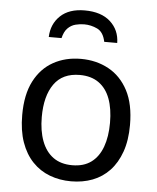

<svg xmlns="http://www.w3.org/2000/svg" viewBox="-54 -812 709 869"><g transform="rotate(5 300.0 -378.0)"><path d="M301 10Q249 10 204 -7Q159 -24 125.5 -59Q92 -94 73.5 -146.5Q55 -199 55 -270Q55 -363 86.5 -424Q118 -485 173 -515.5Q228 -546 298 -546Q368 -546 424 -515.5Q480 -485 512.5 -423.5Q545 -362 545 -267Q545 -197 526.5 -145Q508 -93 475.5 -58.5Q443 -24 398.5 -7Q354 10 301 10ZM300 -63Q352 -63 386 -88Q420 -113 437 -159.5Q454 -206 454 -269Q454 -333 437 -378.5Q420 -424 385.5 -448.5Q351 -473 299 -473Q221 -473 182.5 -418.5Q144 -364 144 -269Q144 -206 161.5 -159.5Q179 -113 213.5 -88Q248 -63 300 -63ZM296 -766Q371 -766 412.5 -728.5Q454 -691 455 -632H396Q387 -676 358.5 -689.5Q330 -703 299 -703Q280 -703 260 -698Q240 -693 224.5 -677.5Q209 -662 202 -632H144Q146 -691 185.5 -728.5Q225 -766 296 -766Z"/></g></svg>

Font: Noto Sans Mono
Style: Regular
Weight: 400
Designer: Monotype Design Team
Foundry: Monotype Imaging Inc.
Version: Version 2.014